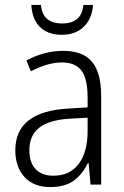

<svg xmlns="http://www.w3.org/2000/svg" viewBox="-20 -748 504 778"><path d="M390 -359V0H347L339 -87H336Q313 -40 277.5 -15Q242 10 184 10Q116 10 79 -31Q42 -72 42 -139Q42 -296 256 -308L335 -313V-353Q335 -429 310 -462Q285 -495 231 -495Q174 -495 105 -459L87 -503Q160 -542 236 -542Q316 -542 353 -497.5Q390 -453 390 -359ZM262 -267Q179 -262 139 -230.5Q99 -199 99 -140Q99 -89 124.5 -62.5Q150 -36 196 -36Q263 -36 299 -84Q335 -132 335 -217V-271ZM230 -607Q174 -607 142 -638.5Q110 -670 107 -728H146Q152 -653 232 -653Q311 -653 318 -728H357Q353 -672 319.5 -639.5Q286 -607 230 -607Z"/></svg>

Font: Noto Sans UI NarrowLight
Style: Regular
Weight: 300
Width: 4
Designer: Monotype Design Team
Foundry: Monotype Imaging Inc.
Version: Version 1.001